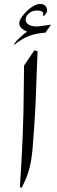

<svg xmlns="http://www.w3.org/2000/svg" viewBox="-20 -908 289 966"><path d="M169 -650Q168 -630 167 -599Q166 -568 164 -523Q162 -454 160 -409.5Q158 -365 156 -332.5Q154 -300 152 -269.5Q150 -239 147 -200Q144 -147 137.5 -107Q131 -67 119.5 -33Q108 1 88 38L80 32Q83 -10 85 -46.5Q87 -83 89.5 -124.5Q92 -166 94 -220Q97 -290 98 -344.5Q99 -399 99.5 -453.5Q100 -508 101 -578L153 -655ZM195 -830Q201 -842 193.5 -848Q186 -854 172 -855Q158 -856 146 -852Q133 -848 122 -837.5Q111 -827 109 -813Q108 -796 122 -785.5Q136 -775 164 -775Q176 -775 194.5 -778Q213 -781 234 -784L235 -781L209 -744Q161 -740 127 -727.5Q93 -715 52 -683L50 -686Q61 -702 81 -720Q101 -738 116 -749Q82 -763 77.5 -784.5Q73 -806 104 -841Q123 -862 144.5 -875.5Q166 -889 185 -888Q208 -887 215 -867Q222 -847 201 -828Z"/></svg>

Font: Bona Nova
Style: Italic
Weight: 400
Italic angle: -4°
Designer: Mateusz Machalski
Foundry: Capitalics
Version: Version 4.001; ttfautohint (v1.8.3)